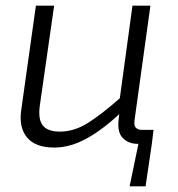

<svg xmlns="http://www.w3.org/2000/svg" viewBox="-20 -505 626 674"><path d="M170 -485 120 -136Q113 -87 130 -65Q147 -43 190 -43Q240 -43 288 -73Q336 -103 404 -163L410 -115Q344 -52 285.5 -19.5Q227 13 170 13Q104 13 74.5 -23Q45 -59 55 -122L106 -485ZM468 -10 513 0 491 149H435ZM508 -485 452 -81Q450 -63 457.5 -56Q465 -49 479 -49H519L513 0H464Q432 0 412 -19.5Q392 -39 396 -81L401 -125L398 -141L445 -485Z"/></svg>

Font: Exo 2 Light
Style: Italic
Weight: 300
Italic angle: -8°
Designer: Natanael Gama
Foundry: Natanael Gama
Version: Version 2.010